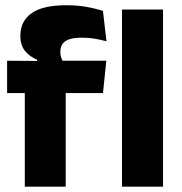

<svg xmlns="http://www.w3.org/2000/svg" viewBox="-20 -696 680 716"><path d="M228 -676.5Q268.5 -676.5 303.2 -670.2Q338 -664 364 -655L377 -542Q357 -547.5 334.5 -551.5Q312 -555.5 285.5 -555.5Q254 -555.5 236.2 -548.8Q218.5 -542 211.8 -530.2Q205 -518.5 205 -502V-501Q205 -489 208.8 -479.5Q212.5 -470 217.5 -461.5L118.5 -458V-473.5Q92.5 -483.5 74.2 -505Q56 -526.5 56 -561V-563.5Q56 -617 97.8 -646.8Q139.5 -676.5 228 -676.5ZM72.5 0V-426.5H225V0ZM6.5 -349V-469.5L138.5 -468.5L196.5 -469.5H376.5L364 -349ZM435 0V-660.5H588V0Z"/></svg>

Font: Anek Odia
Style: Bold
Weight: 700
Designer: Yesha Goshar & Mahesh Sahu (Odia), Yesha Goshar (Latin)
Foundry: Ek Type
Version: Version 1.003